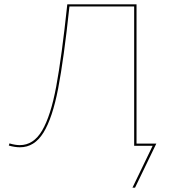

<svg xmlns="http://www.w3.org/2000/svg" viewBox="-20 -678 796 893"><path d="M608 195H596L690 0H604V-648H303Q277 -404 250.5 -266.5Q224 -129 182 -61Q140 7 73 7Q49 7 21 -1L24 -11Q51 -3 72 -3Q136 -3 176 -71Q216 -139 241.5 -276Q267 -413 293 -658H615V-10H707Z"/></svg>

Font: Ysabeau Hairline
Style: Regular
Weight: 100
Designer: Christian Thalmann (Catharsis Fonts)
Version: Version 0.003